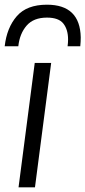

<svg xmlns="http://www.w3.org/2000/svg" viewBox="-55 -798 364 818"><path d="M0 0ZM94 0H24L93 -530H163ZM287 -601H233Q235 -616 235 -630Q235 -672 215 -697.5Q195 -723 145 -723Q88 -723 58.5 -689Q29 -655 23 -601H-35Q-26 -680 16.5 -729Q59 -778 145 -778Q286 -778 289 -639Q289 -621 287 -601Z"/></svg>

Font: Tanohe Sans
Style: Italic
Weight: 400
Designer: Village Type and Design LLC & Cristiano Sobral
Foundry: Cooper Hewitt Smithsonian Design Museum
Version: Version 1.00;September 29, 2021;FontCreator 13.0.0.2655 64-b